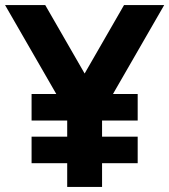

<svg xmlns="http://www.w3.org/2000/svg" viewBox="-20 -740 670 760"><path d="M105 -263V-368H525V-263ZM105 -94V-199H525V-94ZM246 0V-293L0 -720H159L315 -449L471 -720H630L384 -293V0Z"/></svg>

Font: Manrope ExtraLight ExtraBold
Style: Regular
Weight: 800
Version: Version 4.504